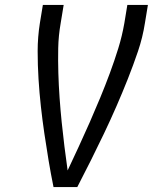

<svg xmlns="http://www.w3.org/2000/svg" viewBox="-20 -755 640 775"><path d="M196 0Q185 -54 176 -108Q167 -162 159 -216.5Q151 -271 145 -325.5Q139 -380 135.5 -436Q132 -492 132 -548.5Q132 -605 141 -662L153 -735H237L225 -662Q216 -611 215 -560.5Q214 -510 215.5 -460Q217 -410 220.5 -360.5Q224 -311 229 -262Q234 -213 240 -164.5Q246 -116 253 -67Q276 -116 298.5 -164.5Q321 -213 342.5 -262Q364 -311 384.5 -360.5Q405 -410 423.5 -460Q442 -510 457.5 -560Q473 -610 482 -662L494 -735H577L565 -662Q556 -604 537 -548Q518 -492 496 -436.5Q474 -381 450 -326Q426 -271 400 -216.5Q374 -162 347 -108Q320 -54 292 0Z"/></svg>

Font: Iosevka Curly Extended Oblique
Style: Regular
Weight: 400
Width: 7
Italic angle: -9°
Monospace: yes
Designer: Belleve Invis
Foundry: Belleve Invis
Version: Version 11.1.0; ttfautohint (v1.8.3)